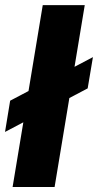

<svg xmlns="http://www.w3.org/2000/svg" viewBox="-46 -748 392 768"><path d="M293 -727.5 172.4 0H4.4L125 -727.5ZM-25.9 -220.2 -5.4 -345.2 325.7 -519.5 304.7 -394.5Z"/></svg>

Font: Inter Display ExtraBold
Style: Italic
Weight: 800
Italic angle: -9.39999°
Designer: Rasmus Andersson
Foundry: rsms
Version: Version 4.000;git-a52131595